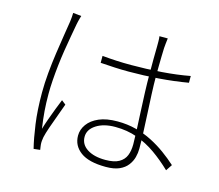

<svg xmlns="http://www.w3.org/2000/svg" viewBox="-110 -902 1219 1070"><g transform="rotate(15 500.0 -367.5)"><path d="M405 -573Q447 -569 487 -567Q527 -565 571 -565Q660 -565 747.5 -571.5Q835 -578 909 -592V-553Q828 -539 741 -532.5Q654 -526 568 -526Q526 -526 487.5 -528Q449 -530 405 -533ZM731 -761Q729 -745 727.5 -731.5Q726 -718 725 -704Q724 -684 723.5 -655.5Q723 -627 722.5 -597Q722 -567 722 -542Q722 -494 724.5 -438.5Q727 -383 730 -326.5Q733 -270 735 -218.5Q737 -167 737 -126Q737 -102 730.5 -77Q724 -52 707 -29.5Q690 -7 660 6.5Q630 20 582 20Q484 20 436 -15.5Q388 -51 388 -109Q388 -144 410 -174.5Q432 -205 474.5 -223.5Q517 -242 581 -242Q638 -242 688 -229Q738 -216 782 -193.5Q826 -171 864.5 -143Q903 -115 936 -85L912 -49Q864 -95 813 -131Q762 -167 704 -188Q646 -209 577 -209Q510 -209 467.5 -181.5Q425 -154 425 -112Q425 -68 464.5 -42.5Q504 -17 569 -17Q620 -17 648 -33Q676 -49 687 -76.5Q698 -104 698 -141Q698 -168 696 -216.5Q694 -265 691 -322.5Q688 -380 686 -437Q684 -494 684 -540Q684 -588 684 -630.5Q684 -673 685 -703Q685 -716 685 -732Q685 -748 683 -761ZM233 -757Q231 -750 228.5 -742Q226 -734 224 -725Q222 -716 220 -707Q214 -673 206.5 -632Q199 -591 192 -546.5Q185 -502 180 -457.5Q175 -413 172 -370.5Q169 -328 169 -291Q169 -238 172.5 -192.5Q176 -147 184 -93Q192 -120 204 -153.5Q216 -187 228.5 -219.5Q241 -252 251 -276L275 -257Q265 -228 250 -188Q235 -148 222 -110.5Q209 -73 204 -50Q202 -40 201 -28Q200 -16 201 -6Q202 1 203 9.5Q204 18 205 23L168 27Q154 -29 143 -108Q132 -187 132 -288Q132 -342 137.5 -402Q143 -462 151.5 -520.5Q160 -579 168 -629Q176 -679 181 -711Q183 -726 184 -738.5Q185 -751 185 -762Z"/></g></svg>

Font: Noto Sans JP ExtraLight
Style: Regular
Weight: 250
Designer: Ryoko NISHIZUKA  (kana, bopomofo & ideographs); Paul D. Hunt (Latin, Greek & Cyrillic); Sandoll Communications , Soo-you
Foundry: Adobe
Version: Version 2.004-H2;hotconv 1.0.118;makeotfexe 2.5.65603